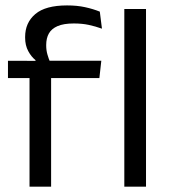

<svg xmlns="http://www.w3.org/2000/svg" viewBox="-20 -696 633 716"><path d="M230 -675.8Q267.6 -675.8 297.4 -669.2Q327.2 -662.7 352.2 -652.6L360.2 -589.1Q335.7 -597.8 310.8 -603.2Q286 -608.5 255.1 -608.5Q217.5 -608.5 194.8 -598.7Q172.2 -588.9 162.2 -571.1Q152.3 -553.3 152.3 -528.5V-526.2Q152.3 -508.5 156.9 -492.7Q161.5 -476.8 167 -464.1L112.4 -462V-471.8Q96.8 -484.1 85.3 -505.4Q73.7 -526.8 73.7 -555.6V-558.1Q73.7 -611.4 111.7 -643.6Q149.6 -675.8 230 -675.8ZM170.6 0H90.1V-444.7H170.6ZM350.6 -404.8H9.7V-469.4L121.1 -469L153.8 -469.4H357.8ZM524.5 0H443.6V-662.5H524.5Z"/></svg>

Font: Anek Devanagari Medium
Style: Regular
Weight: 500
Designer: Kailash Malviya (Devanagari) & Yesha Goshar (Latin)
Foundry: Ek Type
Version: Version 1.003